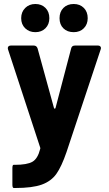

<svg xmlns="http://www.w3.org/2000/svg" viewBox="-20 -742 545 961"><path d="M42 182V100Q42 83 48 83H54Q116 83 142.5 67.5Q169 52 181 4Q183 -1 181 -4L20 -495Q19 -497 19 -501Q19 -507 23 -510.5Q27 -514 34 -514H149Q163 -514 168 -500L250 -202Q251 -198 254 -198Q257 -198 258 -202L336 -499Q339 -514 355 -514H470Q479 -514 483 -508.5Q487 -503 484 -495L313 19Q288 92 262 128.5Q236 165 189 182Q142 199 56 199H49Q42 199 42 182ZM86 -651Q86 -682 106 -702Q126 -722 157 -722Q188 -722 207.5 -702.5Q227 -683 227 -651Q227 -620 207.5 -600.5Q188 -581 157 -581Q126 -581 106 -600.5Q86 -620 86 -651ZM278 -651Q278 -683 297.5 -702.5Q317 -722 349 -722Q380 -722 399.5 -702.5Q419 -683 419 -651Q419 -620 399.5 -600.5Q380 -581 349 -581Q317 -581 297.5 -600Q278 -619 278 -651Z"/></svg>

Font: Barlow
Style: Bold
Weight: 700
Designer: Jeremy Tribby
Foundry: Jeremy Tribby
Version: Version 1.101 August 23, 2024